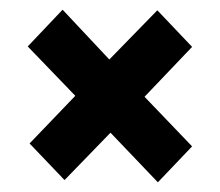

<svg xmlns="http://www.w3.org/2000/svg" viewBox="-20 -449 453 396"><path d="M376.2 -147.1 278.1 -249.4 376.2 -352.3 304.5 -427.8 205.5 -326.3 109.1 -429 37.2 -353.2 135.3 -251.4 41 -153.1 113.1 -77.6 207.9 -175.3 305.6 -73Z"/></svg>

Font: Arad-VF Thin Dots1
Style: Regular
Weight: 100
Designer: Mohammad Darvishi
Version: Version 1.000;August 30, 2024;FontCreator 15.0.0.2992 64-bit